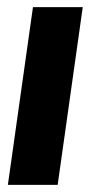

<svg xmlns="http://www.w3.org/2000/svg" viewBox="-20 -516 251 536"><path d="M2 0 72 -496H211L141 0Z"/></svg>

Font: Host Grotesk ExtraBold
Style: Italic
Weight: 800
Italic angle: -8°
Designer: Doğukan Karapınar
Foundry: Element Type
Version: Version 1.003; ttfautohint (v1.8.4.7-5d5b)